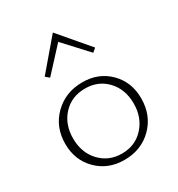

<svg xmlns="http://www.w3.org/2000/svg" viewBox="-166 -798 844 910"><g transform="rotate(-30 255.5 -342.5)"><path d="M140 -510 120 -527 258 -689 396 -527 376 -510 258 -638ZM251 4Q162 4 103.5 -54.5Q45 -113 45 -202Q45 -294 106.5 -354.5Q168 -415 261 -415Q349 -415 407 -357Q465 -299 465 -210Q465 -117 404.5 -56.5Q344 4 251 4ZM256 -28Q329 -28 375.5 -79Q422 -130 422 -206Q422 -284 375.5 -333.5Q329 -383 257 -383Q183 -383 136.5 -333Q90 -283 90 -206Q90 -128 137 -78Q184 -28 256 -28Z"/></g></svg>

Font: EauTestInfant Light
Style: Regular
Weight: 300
Designer: Christian Thalmann (Catharsis Fonts)
Version: Version 0.001;PS 000.001;hotconv 1.0.88;makeotf.lib2.5.64775